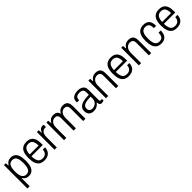

<svg xmlns="http://www.w3.org/2000/svg" viewBox="443 -2208 4051 4051"><g transform="rotate(-45 2468.5 -182.0)"><path d="M65 174V-526H118L126 -452H132Q154 -493 190.5 -515.5Q227 -538 276 -538Q334 -538 374.5 -510Q415 -482 436 -421Q457 -360 457 -259Q457 -165 435.5 -105Q414 -45 374 -16.5Q334 12 277 12Q249 12 223 4Q197 -4 176 -21Q155 -38 140 -65H133V174ZM260 -49Q303 -49 330.5 -70Q358 -91 372 -135.5Q386 -180 386 -251V-275Q386 -349 371.5 -393Q357 -437 329.5 -457Q302 -477 263 -477Q217 -477 188.5 -453.5Q160 -430 146.5 -384Q133 -338 133 -273V-253Q133 -194 143.5 -154.5Q154 -115 172 -92Q190 -69 212.5 -59Q235 -49 260 -49Z M743 12Q674 12 627.5 -17Q581 -46 558 -107Q535 -168 535 -263Q535 -360 558.5 -420.5Q582 -481 629.5 -509.5Q677 -538 748 -538Q813 -538 856.5 -511.5Q900 -485 922.5 -430.5Q945 -376 945 -293V-246H606Q607 -176 622 -131.5Q637 -87 667.5 -66.5Q698 -46 744 -46Q776 -46 800 -55.5Q824 -65 840.5 -81.5Q857 -98 865.5 -122.5Q874 -147 875 -177H942Q941 -136 928.5 -101Q916 -66 891 -41Q866 -16 829 -2Q792 12 743 12ZM607 -300H873Q873 -349 864.5 -383Q856 -417 839.5 -438.5Q823 -460 799.5 -470Q776 -480 745 -480Q699 -480 669.5 -459.5Q640 -439 624.5 -399Q609 -359 607 -300Z M1049 0V-526H1103L1109 -443H1115Q1124 -470 1137.5 -491Q1151 -512 1172.5 -525Q1194 -538 1224 -538Q1235 -538 1245 -536.5Q1255 -535 1260 -532V-466H1231Q1203 -466 1182 -454.5Q1161 -443 1146.5 -422.5Q1132 -402 1124.5 -373.5Q1117 -345 1117 -310V0Z M1333 0V-526H1387L1394 -447H1400Q1419 -481 1441.5 -501Q1464 -521 1491.5 -529.5Q1519 -538 1550 -538Q1597 -538 1630.5 -517.5Q1664 -497 1677 -447H1684Q1701 -481 1724 -500.5Q1747 -520 1774.5 -529Q1802 -538 1832 -538Q1875 -538 1906 -523.5Q1937 -509 1955 -474.5Q1973 -440 1973 -382V0H1904V-372Q1904 -401 1897.5 -421Q1891 -441 1879 -453Q1867 -465 1850 -470.5Q1833 -476 1812 -476Q1778 -476 1750 -457Q1722 -438 1704.5 -401.5Q1687 -365 1687 -311V0H1618V-372Q1618 -401 1612 -421Q1606 -441 1594.5 -453Q1583 -465 1566 -470.5Q1549 -476 1529 -476Q1495 -476 1466 -457Q1437 -438 1419 -401.5Q1401 -365 1401 -311V0Z M2215 12Q2185 12 2158 4Q2131 -4 2110.5 -21Q2090 -38 2078 -65.5Q2066 -93 2066 -131Q2066 -180 2087 -213.5Q2108 -247 2148.5 -267.5Q2189 -288 2247.5 -297.5Q2306 -307 2380 -307V-381Q2380 -413 2370 -435Q2360 -457 2335.5 -468.5Q2311 -480 2268 -480Q2223 -480 2198.5 -466.5Q2174 -453 2164.5 -431Q2155 -409 2155 -383V-370H2089Q2088 -374 2088 -379Q2088 -384 2088 -391Q2088 -443 2112 -475.5Q2136 -508 2178.5 -523Q2221 -538 2275 -538Q2330 -538 2369 -521.5Q2408 -505 2428.5 -472Q2449 -439 2449 -388V-82Q2449 -63 2456 -55.5Q2463 -48 2475 -48H2514V-3Q2500 3 2484 7Q2468 11 2451 11Q2426 11 2412 0Q2398 -11 2392 -30Q2386 -49 2384 -72H2378Q2361 -46 2336.5 -27.5Q2312 -9 2281.5 1.5Q2251 12 2215 12ZM2231 -47Q2258 -47 2284.5 -57Q2311 -67 2332.5 -86Q2354 -105 2367 -132.5Q2380 -160 2380 -194V-253Q2296 -253 2242.5 -241Q2189 -229 2163.5 -203Q2138 -177 2138 -136Q2138 -105 2150 -85.5Q2162 -66 2182.5 -56.5Q2203 -47 2231 -47Z M2584 0V-526H2638L2645 -447H2651Q2670 -481 2694 -501Q2718 -521 2746.5 -529.5Q2775 -538 2807 -538Q2851 -538 2883.5 -523Q2916 -508 2934 -473.5Q2952 -439 2952 -380V0H2883V-371Q2883 -401 2876.5 -421Q2870 -441 2857.5 -453Q2845 -465 2826.5 -470.5Q2808 -476 2785 -476Q2751 -476 2720.5 -457Q2690 -438 2671 -401.5Q2652 -365 2652 -311V0Z M3259 12Q3190 12 3143.5 -17Q3097 -46 3074 -107Q3051 -168 3051 -263Q3051 -360 3074.5 -420.5Q3098 -481 3145.5 -509.5Q3193 -538 3264 -538Q3329 -538 3372.5 -511.5Q3416 -485 3438.5 -430.5Q3461 -376 3461 -293V-246H3122Q3123 -176 3138 -131.5Q3153 -87 3183.5 -66.5Q3214 -46 3260 -46Q3292 -46 3316 -55.5Q3340 -65 3356.5 -81.5Q3373 -98 3381.5 -122.5Q3390 -147 3391 -177H3458Q3457 -136 3444.5 -101Q3432 -66 3407 -41Q3382 -16 3345 -2Q3308 12 3259 12ZM3123 -300H3389Q3389 -349 3380.5 -383Q3372 -417 3355.5 -438.5Q3339 -460 3315.5 -470Q3292 -480 3261 -480Q3215 -480 3185.5 -459.5Q3156 -439 3140.5 -399Q3125 -359 3123 -300Z M3565 0V-526H3619L3626 -447H3632Q3651 -481 3675 -501Q3699 -521 3727.5 -529.5Q3756 -538 3788 -538Q3832 -538 3864.5 -523Q3897 -508 3915 -473.5Q3933 -439 3933 -380V0H3864V-371Q3864 -401 3857.5 -421Q3851 -441 3838.5 -453Q3826 -465 3807.5 -470.5Q3789 -476 3766 -476Q3732 -476 3701.5 -457Q3671 -438 3652 -401.5Q3633 -365 3633 -311V0Z M4229 12Q4163 12 4118.5 -17.5Q4074 -47 4051.5 -108.5Q4029 -170 4029 -263Q4029 -358 4052 -419Q4075 -480 4120.5 -509Q4166 -538 4233 -538Q4283 -538 4317.5 -524Q4352 -510 4373 -483.5Q4394 -457 4403.5 -418.5Q4413 -380 4413 -332H4345Q4345 -383 4334 -415.5Q4323 -448 4298 -463.5Q4273 -479 4231 -479Q4193 -479 4163.5 -460Q4134 -441 4117.5 -397Q4101 -353 4101 -276V-249Q4101 -178 4116 -133Q4131 -88 4160.5 -67.5Q4190 -47 4231 -47Q4274 -47 4299 -64Q4324 -81 4335 -114.5Q4346 -148 4346 -194H4413Q4413 -154 4404 -116.5Q4395 -79 4373.5 -50Q4352 -21 4317 -4.5Q4282 12 4229 12Z M4696 12Q4627 12 4580.5 -17Q4534 -46 4511 -107Q4488 -168 4488 -263Q4488 -360 4511.5 -420.5Q4535 -481 4582.5 -509.5Q4630 -538 4701 -538Q4766 -538 4809.5 -511.5Q4853 -485 4875.5 -430.5Q4898 -376 4898 -293V-246H4559Q4560 -176 4575 -131.5Q4590 -87 4620.5 -66.5Q4651 -46 4697 -46Q4729 -46 4753 -55.5Q4777 -65 4793.5 -81.5Q4810 -98 4818.5 -122.5Q4827 -147 4828 -177H4895Q4894 -136 4881.5 -101Q4869 -66 4844 -41Q4819 -16 4782 -2Q4745 12 4696 12ZM4560 -300H4826Q4826 -349 4817.5 -383Q4809 -417 4792.5 -438.5Q4776 -460 4752.5 -470Q4729 -480 4698 -480Q4652 -480 4622.5 -459.5Q4593 -439 4577.5 -399Q4562 -359 4560 -300Z"/></g></svg>

Font: Archivo SemiCondensed Light
Style: Regular
Weight: 300
Width: 4
Designer: Hector Gatti
Foundry: Omnibus-Type
Version: Version 2.001